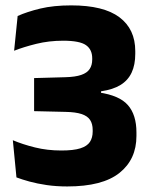

<svg xmlns="http://www.w3.org/2000/svg" viewBox="-20 -672 553 706"><path d="M227.2 13.6Q186.9 13.6 151.8 8.5Q116.6 3.3 88.5 -4.4Q60.5 -12.1 40.5 -19.7L27.2 -156.4Q63.3 -141.1 108.5 -129.9Q153.7 -118.6 205.8 -118.6Q250.6 -118.6 275.5 -126.6Q300.5 -134.6 310.7 -150.2Q320.8 -165.9 320.8 -188.3V-193.9Q320.8 -216.6 311.2 -231.1Q301.6 -245.5 279.8 -252.7Q258.1 -259.9 221 -260.6L105.4 -263.3V-384.9L220.8 -388.1Q257.1 -389.1 278.6 -396.5Q300.2 -403.9 309.6 -418.1Q319.1 -432.2 319.1 -453.2V-457.4Q319.1 -490 296 -506.1Q272.9 -522.3 212.3 -522.3Q160 -522.3 113.1 -510.7Q66.2 -499 31.9 -485.4L44.9 -613.2Q79.7 -628.9 128.4 -640.6Q177 -652.2 241.9 -652.2Q361 -652.2 419.2 -608.5Q477.4 -564.8 477.4 -484.1V-474.1Q477.4 -433.8 464.1 -405.2Q450.8 -376.6 423.2 -359.6Q395.6 -342.6 351.6 -336.3V-315L343 -332.1Q419 -321.3 450.3 -285.5Q481.7 -249.7 481.7 -185.2V-172Q481.7 -86 419.3 -36.2Q357 13.6 227.2 13.6Z"/></svg>

Font: Anek Tamil Medium
Style: Regular
Weight: 500
Designer: Aadarsh Rajan (Tamil), Yesha Goshar (Latin)
Foundry: Ek Type
Version: Version 1.003